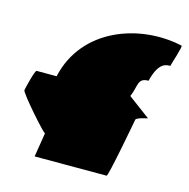

<svg xmlns="http://www.w3.org/2000/svg" viewBox="-90 -812 747 760"><g transform="rotate(15 283.0 -432.0)"><path d="M10 -383C8 -372 132 -232 133 -239L117 -140H412C419 -140 462 -372 464 -383C466 -394 519 -402 511 -402L421 -469C441 -514 429 -546 475 -546C493 -618 520 -626 543 -625C545 -636 572 -714 565 -714C387 -754 165 -677 119 -469H37C30 -469 12 -394 10 -383Z"/></g></svg>

Font: Ampere
Style: SCUltExtIta
Weight: 400
Version: Version 1